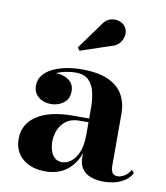

<svg xmlns="http://www.w3.org/2000/svg" viewBox="-82 -781 743 859"><g transform="rotate(10 290.0 -351.5)"><path d="M446 10Q413.5 10 388.2 0.8Q363 -8.5 348.5 -28.2Q334 -48 334 -79V-304.5Q334 -340.5 327 -373.5Q320 -406.5 299.8 -427.8Q279.5 -449 239.5 -449Q218.5 -449 194.2 -444.2Q170 -439.5 148.2 -429Q126.5 -418.5 112.5 -401.8Q98.5 -385 98.5 -361H75Q75 -392.5 98.8 -411.8Q122.5 -431 153.5 -431Q186 -431 210.8 -413.5Q235.5 -396 235.5 -363Q235.5 -327.5 210.5 -309.2Q185.5 -291 153.5 -291Q119.5 -291 96.8 -309.8Q74 -328.5 74 -361Q74 -389 90.5 -409.2Q107 -429.5 134.5 -442.5Q162 -455.5 195.5 -461.8Q229 -468 263.5 -468Q339.5 -468 385.5 -446.8Q431.5 -425.5 452 -388.5Q472.5 -351.5 472.5 -304.5V-64.5Q472.5 -47.5 479.2 -36Q486 -24.5 504.5 -24.5Q517 -24.5 534.2 -34.2Q551.5 -44 561.5 -64L573.5 -51.5Q559 -22.5 525.2 -6.2Q491.5 10 446 10ZM181.5 10Q116.5 10 77.8 -23.2Q39 -56.5 39 -113.5Q39 -180.5 97.2 -218.8Q155.5 -257 262 -257H380.5V-240H294Q256 -240 233 -222.8Q210 -205.5 199.8 -180Q189.5 -154.5 189.5 -129.5Q189.5 -105.5 195.5 -86.2Q201.5 -67 214.5 -55.2Q227.5 -43.5 247.5 -43.5Q268.5 -43.5 288.2 -58.2Q308 -73 321 -103.8Q334 -134.5 334 -182H346.5Q346.5 -123.5 326.2 -80.5Q306 -37.5 269.2 -13.8Q232.5 10 181.5 10ZM239 -548 228.5 -561 315 -680.5Q330 -704 351 -710Q372 -716 391 -709.5Q410 -703 419.5 -689Q430 -673 428 -652.8Q426 -632.5 412.5 -616Q399 -599.5 375 -594Z"/></g></svg>

Font: Bodoni Moda 11pt
Style: Bold
Weight: 700
Designer: Owen Earl
Foundry: indestructible type
Version: Version 2.004